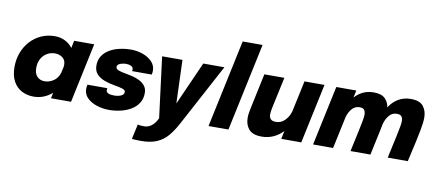

<svg xmlns="http://www.w3.org/2000/svg" viewBox="-83 -1116 3838 1682"><g transform="rotate(10 1836.0 -275.5)"><path d="M236 12.5Q175.5 12.5 128.2 -13.2Q81 -39 54 -89.5Q27 -140 27 -215Q27 -283 49.2 -342.2Q71.5 -401.5 112.2 -446.2Q153 -491 208.5 -516.2Q264 -541.5 330.5 -541.5Q379 -541.5 420.2 -521.2Q461.5 -501 488 -464.5L502 -531H680.5L568 0H389.5L400 -50Q326.5 12.5 236 12.5ZM216 -240Q216 -188.5 241.8 -162.5Q267.5 -136.5 307.5 -136.5Q349.5 -136.5 387 -161.8Q424.5 -187 439.5 -236L451 -289.5Q452.5 -300 452.5 -308Q452.5 -350.5 423.5 -371.8Q394.5 -393 358.5 -393Q297 -393 256.5 -350.2Q216 -307.5 216 -240Z M906.5 12.5Q851 12.5 798.8 -4.2Q746.5 -21 712.5 -54Q678.5 -87 678.5 -136Q678.5 -146.5 680.2 -156.5Q682 -166.5 683.5 -172.5H860.5Q858 -164 858 -157Q858 -137 877.2 -128.2Q896.5 -119.5 930.5 -119.5Q948.5 -119.5 968.8 -123.8Q989 -128 1002.8 -138.2Q1016.5 -148.5 1016.5 -166.5Q1016.5 -183 991.5 -191.5Q966.5 -200 914.5 -208.5Q871 -216 828.8 -231Q786.5 -246 759 -275Q731.5 -304 731.5 -353Q731.5 -401.5 754.5 -437Q777.5 -472.5 816.8 -495.8Q856 -519 905.5 -530.2Q955 -541.5 1007.5 -541.5Q1063.5 -541.5 1113.8 -523.2Q1164 -505 1195.5 -471.5Q1227 -438 1227 -392Q1227 -382 1225.5 -372.5Q1224 -363 1222.5 -357.5H1047.5Q1050 -364 1050 -372Q1050 -392.5 1030.5 -401.8Q1011 -411 988 -411Q972.5 -411 953.5 -407.2Q934.5 -403.5 921 -394.5Q907.5 -385.5 907.5 -369.5Q907.5 -352 931 -342.8Q954.5 -333.5 997 -326.5Q1024.5 -322 1058 -313.8Q1091.5 -305.5 1121.8 -290.2Q1152 -275 1171.5 -250Q1191 -225 1191 -187Q1191 -136 1167 -98.2Q1143 -60.5 1102.2 -36Q1061.5 -11.5 1010.5 0.5Q959.5 12.5 906.5 12.5Z M1226.5 231.5Q1199.5 231.5 1176.5 230Q1153.5 228.5 1149.5 226.5L1178.5 94Q1184.5 97 1200 98.8Q1215.5 100.5 1235 100.5Q1269 100.5 1296.2 81.2Q1323.5 62 1342 29L1353 8.5L1284.5 -531H1465.5L1479 -145.5L1650.5 -531H1838.5L1543.5 20Q1507 88.5 1467 135.8Q1427 183 1370.2 207.2Q1313.5 231.5 1226.5 231.5Z M2134 -781.5 1968 0H1791L1957 -781.5Z M2265 10.5Q2183.5 10.5 2149.8 -29.8Q2116 -70 2116 -130Q2116 -150 2119 -171.8Q2122 -193.5 2128 -220.5L2194 -531H2372L2315 -266.5Q2310 -243.5 2307.2 -225.8Q2304.5 -208 2304.5 -193.5Q2304.5 -168.5 2318.5 -153.2Q2332.5 -138 2365.5 -138Q2411 -138 2444.5 -172Q2478 -206 2491.5 -253L2551 -531H2729L2616 0H2438L2453 -72.5Q2417 -33.5 2369 -11.5Q2321 10.5 2265 10.5Z M2721 0 2834 -531H3012L2998 -466Q3030 -502 3072 -521.8Q3114 -541.5 3165.5 -541.5Q3234 -541.5 3266 -510.8Q3298 -480 3305 -433Q3337.5 -484 3385.8 -512.8Q3434 -541.5 3496.5 -541.5Q3575.5 -541.5 3607.5 -501Q3639.5 -460.5 3639.5 -400.5Q3639.5 -377 3636 -349Q3632.5 -321 3624.8 -280.5Q3617 -240 3604 -179.5L3563.5 0H3385L3427.5 -195Q3440 -254.5 3445.8 -286.2Q3451.5 -318 3451.5 -337Q3451.5 -361.5 3440.2 -376.8Q3429 -392 3397.5 -392Q3356.5 -392 3329.8 -360.2Q3303 -328.5 3290.5 -281.5Q3286.5 -260 3281 -234Q3275.5 -208 3269 -177L3231 0H3054L3096 -195Q3107.5 -249 3113.5 -282.5Q3119.5 -316 3119.5 -335.5Q3119.5 -359.5 3109 -375.8Q3098.5 -392 3066.5 -392Q3026.5 -392 2999.2 -361.2Q2972 -330.5 2959.5 -284L2899 0Z"/></g></svg>

Font: Epilogue ExtraBold
Style: Italic
Weight: 800
Italic angle: -12°
Designer: Tyler Finck
Foundry: Etcetera Type Co
Version: Version 2.111; ttfautohint (v1.8.3)